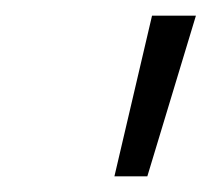

<svg xmlns="http://www.w3.org/2000/svg" viewBox="-20 -705 270 245"><path d="M230 -685 168 -480H126L174 -685Z"/></svg>

Font: Work Sans Light
Style: Italic
Weight: 300
Italic angle: -13°
Designer: Wei Huang
Foundry: Wei Huang
Version: Version 2.010; ttfautohint (v1.8.3)